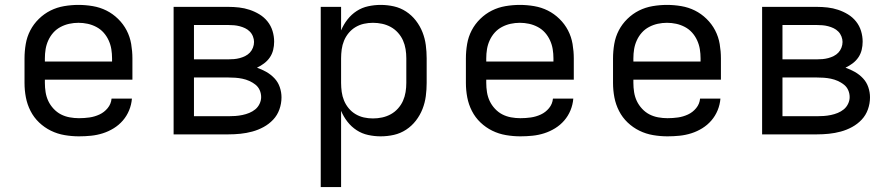

<svg xmlns="http://www.w3.org/2000/svg" viewBox="-20 -548 3640 783"><path d="M302 8Q273 8 243.5 3Q214 -2 187.5 -15Q161 -28 139.5 -48.5Q118 -69 104.5 -95.5Q91 -122 85.5 -151Q80 -180 80 -210V-310Q80 -339 85 -368.5Q90 -398 103.5 -424Q117 -450 138.5 -471Q160 -492 186 -505Q212 -518 241.5 -523Q271 -528 300 -528Q329 -528 358.5 -523Q388 -518 414 -505Q440 -492 461.5 -471Q483 -450 496.5 -424Q510 -398 515 -368.5Q520 -339 520 -310V-223H163V-210Q163 -191 166 -172Q169 -153 177 -136Q185 -119 198.5 -104.5Q212 -90 228.5 -81.5Q245 -73 264 -69.5Q283 -66 302 -66Q324 -66 345 -69Q366 -72 385.5 -81Q405 -90 419 -107Q433 -124 435 -146H518Q516 -121 506.5 -98Q497 -75 481 -56.5Q465 -38 444 -25Q423 -12 399.5 -4.5Q376 3 351.5 5.5Q327 8 302 8ZM163 -297H437V-310Q437 -329 434 -347.5Q431 -366 423 -383.5Q415 -401 402.5 -415Q390 -429 373 -438Q356 -447 337.5 -451Q319 -455 300 -455Q281 -455 262.5 -451Q244 -447 227 -438Q210 -429 197.5 -415Q185 -401 177 -383.5Q169 -366 166 -347.5Q163 -329 163 -310Z M688 0V-520H911Q933 -520 955 -517.5Q977 -515 998 -508Q1019 -501 1038 -489.5Q1057 -478 1071 -460.5Q1085 -443 1091.5 -421.5Q1098 -400 1098 -378Q1098 -361 1094 -344.5Q1090 -328 1080.5 -314Q1071 -300 1057 -289.5Q1043 -279 1028 -272Q1048 -265 1066.5 -254.5Q1085 -244 1099.5 -228.5Q1114 -213 1121 -192.5Q1128 -172 1128 -151Q1128 -126 1119.5 -102Q1111 -78 1094 -60Q1077 -42 1055 -30Q1033 -18 1009 -11.5Q985 -5 960.5 -2.5Q936 0 911 0ZM911 -306Q923 -306 934.5 -307Q946 -308 957.5 -311Q969 -314 980 -319.5Q991 -325 999 -333.5Q1007 -342 1011.5 -353.5Q1016 -365 1016 -377Q1016 -388 1011.5 -399.5Q1007 -411 998.5 -419.5Q990 -428 979.5 -433Q969 -438 957.5 -441Q946 -444 934.5 -445Q923 -446 911 -446H771V-306ZM911 -74Q925 -74 939.5 -75Q954 -76 968.5 -79Q983 -82 996.5 -87.5Q1010 -93 1021 -102Q1032 -111 1038.5 -124.5Q1045 -138 1045 -152Q1045 -152 1045 -152Q1045 -152 1045 -152Q1045 -167 1039 -180.5Q1033 -194 1021.5 -203Q1010 -212 996.5 -218Q983 -224 968.5 -227Q954 -230 939.5 -231Q925 -232 911 -232H771V-74Z M1288 215V-520H1371V-424Q1381 -448 1397 -468.5Q1413 -489 1434.5 -503Q1456 -517 1481.5 -522.5Q1507 -528 1532 -528Q1560 -528 1586.5 -522Q1613 -516 1636 -501Q1659 -486 1676 -464Q1693 -442 1703 -416.5Q1713 -391 1716.5 -364Q1720 -337 1720 -310V-210Q1720 -183 1716.5 -156Q1713 -129 1703 -103.5Q1693 -78 1676 -56Q1659 -34 1636 -19Q1613 -4 1586.5 2Q1560 8 1532 8Q1507 8 1481.5 2.5Q1456 -3 1434.5 -17Q1413 -31 1397 -51.5Q1381 -72 1371 -96V215ZM1501 -65Q1520 -65 1538.5 -69Q1557 -73 1573.5 -82Q1590 -91 1603 -105.5Q1616 -120 1623.5 -137Q1631 -154 1634 -172.5Q1637 -191 1637 -210V-310Q1637 -329 1634 -347.5Q1631 -366 1623.5 -383Q1616 -400 1603 -414.5Q1590 -429 1573.5 -438Q1557 -447 1538.5 -451Q1520 -455 1501 -455Q1482 -455 1464 -451Q1446 -447 1430 -437.5Q1414 -428 1402 -413.5Q1390 -399 1383 -382Q1376 -365 1373.5 -346.5Q1371 -328 1371 -310V-210Q1371 -192 1373.5 -173.5Q1376 -155 1383 -138Q1390 -121 1402 -106.5Q1414 -92 1430 -82.5Q1446 -73 1464 -69Q1482 -65 1501 -65Z M2102 8Q2073 8 2043.5 3Q2014 -2 1987.5 -15Q1961 -28 1939.5 -48.5Q1918 -69 1904.5 -95.5Q1891 -122 1885.5 -151Q1880 -180 1880 -210V-310Q1880 -339 1885 -368.5Q1890 -398 1903.5 -424Q1917 -450 1938.5 -471Q1960 -492 1986 -505Q2012 -518 2041.5 -523Q2071 -528 2100 -528Q2129 -528 2158.5 -523Q2188 -518 2214 -505Q2240 -492 2261.5 -471Q2283 -450 2296.5 -424Q2310 -398 2315 -368.5Q2320 -339 2320 -310V-223H1963V-210Q1963 -191 1966 -172Q1969 -153 1977 -136Q1985 -119 1998.5 -104.5Q2012 -90 2028.5 -81.5Q2045 -73 2064 -69.5Q2083 -66 2102 -66Q2124 -66 2145 -69Q2166 -72 2185.5 -81Q2205 -90 2219 -107Q2233 -124 2235 -146H2318Q2316 -121 2306.5 -98Q2297 -75 2281 -56.5Q2265 -38 2244 -25Q2223 -12 2199.5 -4.5Q2176 3 2151.5 5.5Q2127 8 2102 8ZM1963 -297H2237V-310Q2237 -329 2234 -347.5Q2231 -366 2223 -383.5Q2215 -401 2202.5 -415Q2190 -429 2173 -438Q2156 -447 2137.5 -451Q2119 -455 2100 -455Q2081 -455 2062.5 -451Q2044 -447 2027 -438Q2010 -429 1997.5 -415Q1985 -401 1977 -383.5Q1969 -366 1966 -347.5Q1963 -329 1963 -310Z M2702 8Q2673 8 2643.5 3Q2614 -2 2587.5 -15Q2561 -28 2539.5 -48.5Q2518 -69 2504.5 -95.5Q2491 -122 2485.5 -151Q2480 -180 2480 -210V-310Q2480 -339 2485 -368.5Q2490 -398 2503.5 -424Q2517 -450 2538.5 -471Q2560 -492 2586 -505Q2612 -518 2641.5 -523Q2671 -528 2700 -528Q2729 -528 2758.5 -523Q2788 -518 2814 -505Q2840 -492 2861.5 -471Q2883 -450 2896.5 -424Q2910 -398 2915 -368.5Q2920 -339 2920 -310V-223H2563V-210Q2563 -191 2566 -172Q2569 -153 2577 -136Q2585 -119 2598.5 -104.5Q2612 -90 2628.5 -81.5Q2645 -73 2664 -69.5Q2683 -66 2702 -66Q2724 -66 2745 -69Q2766 -72 2785.5 -81Q2805 -90 2819 -107Q2833 -124 2835 -146H2918Q2916 -121 2906.5 -98Q2897 -75 2881 -56.5Q2865 -38 2844 -25Q2823 -12 2799.5 -4.5Q2776 3 2751.5 5.5Q2727 8 2702 8ZM2563 -297H2837V-310Q2837 -329 2834 -347.5Q2831 -366 2823 -383.5Q2815 -401 2802.5 -415Q2790 -429 2773 -438Q2756 -447 2737.5 -451Q2719 -455 2700 -455Q2681 -455 2662.5 -451Q2644 -447 2627 -438Q2610 -429 2597.5 -415Q2585 -401 2577 -383.5Q2569 -366 2566 -347.5Q2563 -329 2563 -310Z M3088 0V-520H3311Q3333 -520 3355 -517.5Q3377 -515 3398 -508Q3419 -501 3438 -489.5Q3457 -478 3471 -460.5Q3485 -443 3491.5 -421.5Q3498 -400 3498 -378Q3498 -361 3494 -344.5Q3490 -328 3480.5 -314Q3471 -300 3457 -289.5Q3443 -279 3428 -272Q3448 -265 3466.5 -254.5Q3485 -244 3499.5 -228.5Q3514 -213 3521 -192.5Q3528 -172 3528 -151Q3528 -126 3519.5 -102Q3511 -78 3494 -60Q3477 -42 3455 -30Q3433 -18 3409 -11.5Q3385 -5 3360.5 -2.5Q3336 0 3311 0ZM3311 -306Q3323 -306 3334.5 -307Q3346 -308 3357.5 -311Q3369 -314 3380 -319.5Q3391 -325 3399 -333.5Q3407 -342 3411.5 -353.5Q3416 -365 3416 -377Q3416 -388 3411.5 -399.5Q3407 -411 3398.5 -419.5Q3390 -428 3379.5 -433Q3369 -438 3357.5 -441Q3346 -444 3334.5 -445Q3323 -446 3311 -446H3171V-306ZM3311 -74Q3325 -74 3339.5 -75Q3354 -76 3368.5 -79Q3383 -82 3396.5 -87.5Q3410 -93 3421 -102Q3432 -111 3438.5 -124.5Q3445 -138 3445 -152Q3445 -152 3445 -152Q3445 -152 3445 -152Q3445 -167 3439 -180.5Q3433 -194 3421.5 -203Q3410 -212 3396.5 -218Q3383 -224 3368.5 -227Q3354 -230 3339.5 -231Q3325 -232 3311 -232H3171V-74Z"/></svg>

Font: Bmono
Style: Regular
Weight: 400
Monospace: yes
Designer: Belleve Invis
Foundry: Belleve Invis
Version: Version 11.2.2; ttfautohint (v1.8.2)